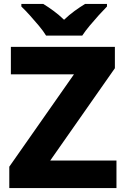

<svg xmlns="http://www.w3.org/2000/svg" viewBox="-20 -951 634 971"><path d="M569 0H27V-108L354 -575H35V-714H561V-606L234 -139H569ZM213 -771Q199 -794 176.5 -821Q154 -848 130.5 -874Q107 -900 88 -918V-931H199Q225 -915 251.5 -895.5Q278 -876 304 -851Q330 -876 357 -895.5Q384 -915 410 -931H521V-918Q503 -900 479.5 -874Q456 -848 433.5 -821Q411 -794 396 -771Z"/></svg>

Font: Noto Sans Cham ExtraBold
Style: Regular
Weight: 800
Version: Version 2.002